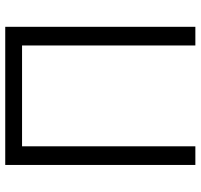

<svg xmlns="http://www.w3.org/2000/svg" viewBox="-36 -710 747 714"><g transform="rotate(-90 337.0 -353.5)"><path d="M593.8 0H524.4V-644.5H149.4V0H80.1V-707H593.8Z"/></g></svg>

Font: Pretendard Std Light
Style: Regular
Weight: 300
Designer: Base glyphs from Inter by Rasmus Andersson; Hangeul glyphs from Noto Sans CJK(Source Han Sans) by Jang Soo-young and Kan
Foundry: Kil Hyung-jin
Version: Version 1.309